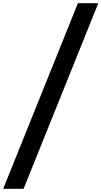

<svg xmlns="http://www.w3.org/2000/svg" viewBox="-27 -982 637 1205"><path d="M590 -962 121 203H-7L462 -962Z"/></svg>

Font: Matangi
Style: Bold
Weight: 700
Designer: Prashant Pant
Foundry: The Graphic Ant
Version: Version 3.002